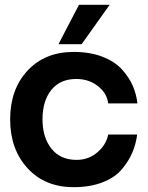

<svg xmlns="http://www.w3.org/2000/svg" viewBox="-20 -770 613 795"><path d="M307 -750H434L318 -587H222ZM285 5Q166 5 94 -73.5Q22 -152 22 -276Q22 -400 94 -477.5Q166 -555 285 -555Q353 -555 404.5 -535Q456 -515 485.5 -482Q515 -449 530 -414Q545 -379 549 -342H428Q423 -384 385.5 -413.5Q348 -443 296 -443Q229 -443 192.5 -397.5Q156 -352 156 -276Q156 -201 193 -154.5Q230 -108 297 -108Q347 -108 383.5 -139.5Q420 -171 428 -213H548Q543 -174 528 -138.5Q513 -103 484.5 -69Q456 -35 404.5 -15Q353 5 285 5Z"/></svg>

Font: Oakes Grotesk
Style: Bold
Weight: 600
Designer: Samuel Oakes
Foundry: Samuel Oakes
Version: Version 1.000;PS 001.000;hotconv 1.0.88;makeotf.lib2.5.64775